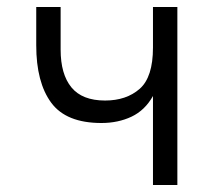

<svg xmlns="http://www.w3.org/2000/svg" viewBox="-20 -531 618 551"><path d="M419 0V-255.5Q396 -214.5 357.5 -196.2Q319 -178 271 -178Q170 -178 127 -236.2Q84 -294.5 84 -401V-511H154V-388.5Q154 -318 185 -280.2Q216 -242.5 281.5 -242.5Q342.5 -242.5 380.8 -276Q419 -309.5 419 -394.5V-511H489V0Z"/></svg>

Font: Overpass Light
Style: Regular
Weight: 300
Designer: Delve Withrington, Dave Bailey, Thomas Jockin
Foundry: Delve Fonts LLC
Version: Version 4.000; ttfautohint (v1.8.3)